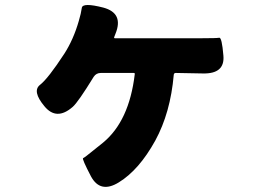

<svg xmlns="http://www.w3.org/2000/svg" viewBox="-20 -638 1040 758"><path d="M449 82Q376 127 339 58Q303 -11 308 -13.5Q313 -16 322 -23Q355 -49 387 -75Q490 -160 512 -345Q513 -350 508 -350H378Q360 -350 350 -335Q288 -234 267 -216Q203 -160 155 -219Q106 -278 138 -303Q170 -328 234 -426Q270 -482 291 -555Q300 -585 303 -607Q306 -629 388 -608Q469 -586 436 -505L431 -492Q429 -487 434 -487H775Q835 -487 845.5 -489Q856 -491 862 -418Q868 -346 781 -348L674 -350Q667 -350 666 -343Q653 -193 593 -83Q529 33 449 82Z"/></svg>

Font: Resource Han Rounded KR Heavy
Style: Regular
Weight: 900
Designer: Cyano Hao (round all glyphs); Ryoko NISHIZUKA 西塚涼子 (kana, bopomofo & ideographs); Paul D. Hunt (Latin, Greek & Cyrillic)
Foundry: Cyano Hao
Version: 0.990